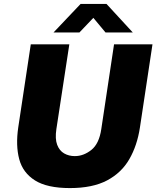

<svg xmlns="http://www.w3.org/2000/svg" viewBox="-20 -949 798 979"><path d="M336.5 10Q220.5 10 158.5 -29Q96.5 -68 78 -137.5Q59.5 -207 73 -299L137 -723H333.5L267.5 -291Q260 -241 271.5 -210.8Q283 -180.5 307 -166.8Q331 -153 361.5 -153Q406 -153 445.8 -184.5Q485.5 -216 496.5 -291L561.5 -723H757.5L693.5 -299Q679.5 -207 639.5 -137.5Q599.5 -68 525.8 -29Q452 10 336.5 10ZM253 -783.5 391 -929H523L657 -783.5H518L456 -858L385 -783.5Z"/></svg>

Font: Public Sans Black
Style: Italic
Weight: 900
Italic angle: -8°
Designer: The Public Sans project authors (U.S. Web Design System). Libre Franklin designed by Pablo Impallari and Rodrigo Fuenzal
Version: Version 1.007; ttfautohint (v1.8.1) -l 8 -r 50 -G 200 -x 14 